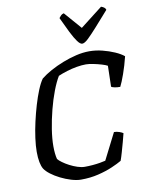

<svg xmlns="http://www.w3.org/2000/svg" viewBox="-102 -1034 857 1106"><g transform="rotate(-10 327.0 -480.5)"><path d="M281 0Q256 0 224.5 -9.5Q193 -19 163 -34Q133 -49 110 -66.5Q87 -84 76 -101Q67 -116 62 -141.5Q57 -167 57 -202Q57 -236 63 -281Q69 -326 80 -374.5Q91 -423 104.5 -468.5Q118 -514 133.5 -552Q149 -590 165 -612Q190 -632 224.5 -651Q259 -670 298.5 -685.5Q338 -701 378 -710.5Q418 -720 455 -720Q493 -720 531 -710.5Q569 -701 602 -686.5Q635 -672 654 -656Q641 -603 624.5 -556.5Q608 -510 596 -487Q577 -487 563 -490Q549 -493 544 -497L547 -619Q537 -625 513.5 -632Q490 -639 465 -644Q440 -649 423 -649Q399 -649 369.5 -644Q340 -639 311 -630Q282 -621 259 -611Q240 -580 221.5 -531.5Q203 -483 188.5 -426.5Q174 -370 165.5 -315.5Q157 -261 157 -217Q157 -195 159 -175.5Q161 -156 165 -141Q172 -132 189 -119.5Q206 -107 228 -95.5Q250 -84 273 -76.5Q296 -69 315 -69Q338 -69 361.5 -71Q385 -73 405 -76.5Q425 -80 437 -83L515 -237Q531 -237 546.5 -231.5Q562 -226 568 -221Q563 -200 555 -171Q547 -142 539 -114Q531 -86 524 -67Q502 -54 466 -38.5Q430 -23 383 -11.5Q336 0 281 0ZM424 -770Q412 -770 396.5 -791Q381 -812 362 -850Q343 -888 320 -938Q326 -945 331.5 -951.5Q337 -958 349 -961L437 -860L567 -961Q579 -957 586 -951Q593 -945 594 -938Q550 -888 516.5 -850.5Q483 -813 460.5 -791.5Q438 -770 424 -770Z"/></g></svg>

Font: Texturina Medium 12pt
Style: Italic
Weight: 400
Italic angle: -11°
Version: Version 1.002